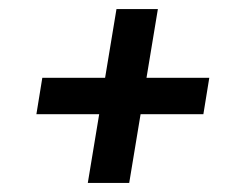

<svg xmlns="http://www.w3.org/2000/svg" viewBox="-20 -551 540 422"><path d="M173 -149 198 -300H60L73 -380H211L236 -531H327L302 -380H440L427 -300H289L264 -149Z"/></svg>

Font: Iosevka Slab Medium Oblique
Style: Regular
Weight: 500
Italic angle: -9°
Monospace: yes
Designer: Belleve Invis
Foundry: Belleve Invis
Version: Version 11.1.1; ttfautohint (v1.8.3)